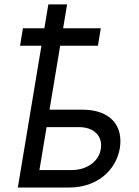

<svg xmlns="http://www.w3.org/2000/svg" viewBox="-20 -838 622 858"><path d="M430.4 -711.6H262.1L279.8 -818.2H196L178.3 -711.6H82.4L69.6 -633.5H165.1L59.7 0H288.4C416.2 0 498.6 -78.1 515.6 -176.1C531.2 -275.6 474.4 -348 346.6 -348H201.3L248.9 -633.5H417.6ZM156.2 -78.1 188.2 -269.9H333.8C399.1 -269.9 440.3 -230.1 430.4 -171.9C421.9 -116.5 367.9 -78.1 301.1 -78.1Z"/></svg>

Font: Margiela Sans
Style: Italic
Weight: 400
Italic angle: -9.39999°
Designer: Stefan Endress, Andreas Faust
Version: Version 1.100;FEAKit 1.0